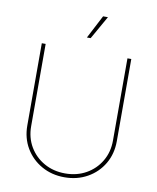

<svg xmlns="http://www.w3.org/2000/svg" viewBox="-100 -1018 907 1106"><g transform="rotate(10 353.0 -465.0)"><path d="M353 10.3Q278.8 10.3 219.5 -23.2Q160.2 -56.6 125.7 -114.7Q91.3 -172.9 91.3 -246.6V-727.5H113.8V-246.6Q113.8 -179.2 145 -126.2Q176.3 -73.2 230.5 -42.7Q284.7 -12.2 353 -12.2Q421.9 -12.2 475.8 -42.7Q529.8 -73.2 561 -126.2Q592.3 -179.2 592.3 -246.6V-727.5H614.7V-246.6Q614.7 -172.9 580.6 -114.7Q546.4 -56.6 487.1 -23.2Q427.7 10.3 353 10.3ZM341.3 -805.2 412.1 -941.4H440.4L363.3 -805.2Z"/></g></svg>

Font: Inter 18pt Thin
Style: Regular
Weight: 250
Designer: Rasmus Andersson
Foundry: rsms
Version: Version 4.001;git-66647c0bb